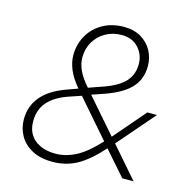

<svg xmlns="http://www.w3.org/2000/svg" viewBox="-102 -778 876 887"><g transform="rotate(15 336.0 -334.0)"><path d="M225 10Q166 10 126.5 -11.5Q87 -33 67 -68.5Q47 -104 47 -146Q47 -210 86.5 -256.5Q126 -303 207 -331L254 -348Q220 -388 205.5 -423.5Q191 -459 191 -491Q191 -543 215 -585.5Q239 -628 283 -653Q327 -678 385 -678Q433 -678 467 -657.5Q501 -637 519 -603.5Q537 -570 537 -531Q537 -469 499 -427.5Q461 -386 379 -357L318 -336L460 -173L590 -324H636L483 -147L611 0H557L455 -116Q393 -47 340.5 -18.5Q288 10 225 10ZM229 -30Q277 -30 325.5 -55Q374 -80 432 -143L278 -320L219 -300Q155 -278 123 -241Q91 -204 91 -149Q91 -92 128.5 -61Q166 -30 229 -30ZM295 -363 369 -389Q435 -413 464.5 -446.5Q494 -480 494 -529Q494 -574 464.5 -606.5Q435 -639 384 -639Q341 -639 307 -619.5Q273 -600 253.5 -567Q234 -534 234 -491Q234 -463 247.5 -432.5Q261 -402 295 -363Z"/></g></svg>

Font: Gantari ExtraLight
Style: Italic
Weight: 250
Italic angle: -10°
Designer: Anugrah Pasau
Foundry: Lafontype
Version: Version 1.000